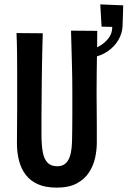

<svg xmlns="http://www.w3.org/2000/svg" viewBox="-20 -847 583 877"><path d="M239 10Q188.2 10 153.6 -5.3Q119 -20.6 97.9 -48.1Q76.8 -75.6 67.1 -112.3Q57.4 -149 57.4 -192.2Q57.4 -227 57.9 -269.7Q58.4 -312.5 58.4 -355.2Q58.4 -398 58.4 -432Q58.4 -477 58.4 -520Q58.4 -563 57.9 -606.5Q57.4 -650 55.4 -696L175.4 -695Q174.4 -662 173.4 -625.5Q172.4 -589 171.9 -553Q171.4 -517 170.9 -484.5Q170.4 -452 170.4 -426Q170.4 -397.1 169.9 -369.3Q169.4 -341.4 169.4 -316Q169.4 -290.6 169.4 -269.8Q169.4 -249 169.4 -234Q169.4 -186 175.2 -153.4Q181 -120.8 196.8 -104.2Q212.6 -87.6 241.5 -87.6Q264.4 -87.6 277.8 -99.1Q291.2 -110.6 298.1 -129.8Q305 -149 307.2 -172.8Q309.4 -196.6 309.4 -221.2Q309.4 -231 309.9 -255.6Q310.4 -280.2 310.4 -321.6Q310.4 -363 310.4 -424Q310.4 -488 308.9 -540.5Q307.4 -593 306.4 -634.5Q305.4 -676 304.4 -707L424.2 -706Q424.2 -673 423.7 -642.5Q423.2 -612 422.7 -580Q422.2 -548 421.7 -510Q421.2 -472 421.2 -422Q422.2 -337 422.2 -277Q422.2 -217 422.2 -194.2Q422.2 -162 414.5 -126.3Q406.8 -90.6 386.7 -59.6Q366.6 -28.6 330.8 -9.3Q295 10 239 10ZM404.4 -585.2 394.4 -620.4Q411 -623.8 434.1 -636.5Q457.2 -649.2 475 -671.4Q492.8 -693.6 492.8 -724.2L444 -725.2L438 -827L542.8 -822.6Q542.2 -804.8 541.5 -776.8Q540.8 -748.8 539.8 -726.2Q537.8 -692.8 519.7 -662.8Q501.6 -632.8 471.7 -612.5Q441.8 -592.2 404.4 -585.2Z"/></svg>

Font: Truculenta
Style: Regular
Weight: 400
Designer: Ivan Castro, Eva Sanz & Omnibus-Type Team
Foundry: Omnibus-Type
Version: Version 1.002